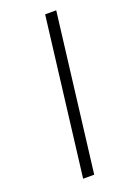

<svg xmlns="http://www.w3.org/2000/svg" viewBox="-139 -762 555 814"><g transform="rotate(-20 139.0 -355.0)"><path d="M176 -710H226L139 0H89Z"/></g></svg>

Font: Josefin Sans Thin Light
Style: Italic
Weight: 300
Italic angle: -7°
Version: Version 2.000